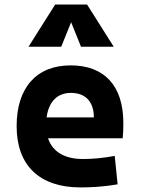

<svg xmlns="http://www.w3.org/2000/svg" viewBox="-20 -815 626 845"><path d="M334 9.8C376 9.8 431.2 7.8 497.6 -3.9L484.9 -128.9C437.5 -120.1 392.6 -115.2 345.7 -115.2C264.6 -115.2 211.4 -146.5 191.4 -206.5H520C522 -227.5 522.9 -249 522.9 -273.4C522.9 -438.5 438.5 -527.3 291 -527.3C140.1 -527.3 53.2 -428.7 53.2 -259.8C53.2 -85.9 154.8 9.8 334 9.8ZM105.5 -609.4H249.5L293 -717.3L336.4 -609.4H480.5L363.3 -794.9H222.7ZM185.1 -298.3C194.3 -367.7 232.4 -406.2 292 -406.2C355.5 -406.2 393.1 -368.2 393.1 -298.3Z"/></svg>

Font: CaskaydiaCove Nerd Font
Style: Bold
Weight: 700
Designer: Aaron Bell
Foundry: Saja Typeworks
Version: Version 2111.1;Nerd Fonts 2.3.0